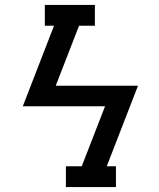

<svg xmlns="http://www.w3.org/2000/svg" viewBox="-20 -755 640 775"><path d="M448 0H246V-84H310L404 -326H72L198 -651H161V-735H363V-651H299L205 -409H537L411 -84H448Z"/></svg>

Font: Iosevka HT Medium Extended
Style: Italic
Weight: 500
Width: 7
Italic angle: -9°
Monospace: yes
Designer: Belleve Invis
Foundry: Belleve Invis
Version: Version 32.3.0; ttfautohint (v1.8.4)